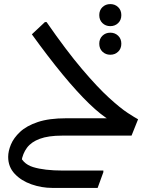

<svg xmlns="http://www.w3.org/2000/svg" viewBox="-20 -664 740 940"><path d="M284 0Q217 0 175 15.5Q133 31 112 59.5Q91 88 85 126L73 84Q87 137 142 154Q197 171 288 171H486V179L458 256H236Q184 256 134 238.5Q84 221 52 187Q20 153 20 104Q20 76 33.5 43.5Q47 11 78.5 -18.5Q110 -48 165 -66.5Q220 -85 304 -85H548L522 -73Q476 -99 416.5 -156.5Q357 -214 286.5 -299.5Q216 -385 136 -496L200 -556H208Q305 -416 381.5 -326Q458 -236 514 -185Q570 -134 605.5 -111Q641 -88 656 -80L624 0ZM520 -536Q497 -536 481.5 -551Q466 -566 466 -590Q466 -614 481.5 -629Q497 -644 520 -644Q543 -644 558.5 -629Q574 -614 574 -590Q574 -566 558.5 -551Q543 -536 520 -536ZM520 -396Q497 -396 481.5 -411Q466 -426 466 -450Q466 -474 481.5 -489Q497 -504 520 -504Q543 -504 558.5 -489Q574 -474 574 -450Q574 -426 558.5 -411Q543 -396 520 -396Z"/></svg>

Font: Kufam
Style: Italic
Weight: 400
Italic angle: -11°
Designer: Artur Schmal
Foundry: Original Type
Version: Version 1.301; ttfautohint (v1.8.3)